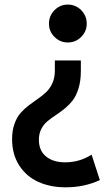

<svg xmlns="http://www.w3.org/2000/svg" viewBox="-20 -573 485 829"><path d="M272.5 -553.2Q306.6 -553.2 330.6 -529.1Q354.5 -504.9 354.5 -470.7Q354.5 -437.5 330.6 -413.6Q306.6 -389.6 272.5 -389.6Q239.3 -389.6 215.3 -413.6Q191.4 -437.5 191.4 -470.7Q191.4 -504.9 215.3 -529.1Q239.3 -553.2 272.5 -553.2ZM329.1 -312V-266.6Q329.1 -224.1 319.1 -191.4Q309.1 -158.7 293.2 -138.7Q277.3 -118.7 257.8 -103Q238.3 -87.4 219 -74.7Q199.7 -62 183.8 -48.6Q168 -35.2 158 -15.4Q147.9 4.4 147.9 30.3Q147.9 77.6 179 102.8Q210 127.9 261.2 127.9Q323.7 127.9 375.5 94.7L411.1 204.6Q343.8 235.8 263.7 235.8Q197.8 235.8 146 212.6Q94.2 189.5 63.2 141.6Q32.2 93.8 32.2 27.8Q32.2 -9.3 42.5 -38.1Q52.7 -66.9 68.8 -85.2Q85 -103.5 104.7 -118.4Q124.5 -133.3 144.3 -147Q164.1 -160.6 180.2 -176Q196.3 -191.4 206.5 -214.6Q216.8 -237.8 216.8 -267.6V-312Z"/></svg>

Font: Acari Sans Neue Black
Style: Regular
Weight: 900
Designer: Alfredo Marco Pradil
Foundry: Alfredo Marco Pradil
Version: Version 1.045;June 16, 2019;FontCreator 11.5.0.2425 64-bit; 